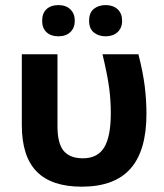

<svg xmlns="http://www.w3.org/2000/svg" viewBox="-20 -718 639 747"><path d="M297.9 8.3Q180.7 8.3 122.8 -50.5Q64.9 -109.4 64.9 -231.4V-506.8H203.6V-226.6Q203.6 -160.6 227.5 -131.3Q251.5 -102.1 302.7 -102.1Q359.4 -102.1 385.3 -144.3Q411.1 -186.5 411.1 -278.3Q411.1 -327.1 404.8 -375.5Q398.4 -423.8 378.9 -506.8H518.6Q536.6 -435.5 543.2 -381.8Q549.8 -328.1 549.8 -274.9Q549.8 -132.3 487.8 -62Q425.8 8.3 297.9 8.3ZM144 -637.2Q144 -666.5 161.1 -682.4Q178.2 -698.2 207 -698.2Q236.8 -698.2 253.9 -681.4Q271 -664.6 271 -637.2Q271 -609.9 253.9 -593.3Q236.8 -576.7 207 -576.7Q178.2 -576.7 161.1 -592.5Q144 -608.4 144 -637.2ZM326.7 -637.2Q326.7 -668.9 345.2 -683.6Q363.8 -698.2 390.6 -698.2Q420.4 -698.2 437.7 -681.9Q455.1 -665.5 455.1 -637.2Q455.1 -609.4 437.5 -593Q419.9 -576.7 390.6 -576.7Q363.8 -576.7 345.2 -591.6Q326.7 -606.4 326.7 -637.2Z"/></svg>

Font: Bpm'online Open Sans
Style: Bold
Weight: 700
Foundry: Ascender Corporation
Version: Version 1.10